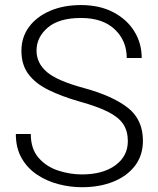

<svg xmlns="http://www.w3.org/2000/svg" viewBox="-20 -741 633 770"><path d="M492.7 -175.3Q492.7 -214.4 474.9 -242.2Q457 -270 414.8 -291.7Q372.6 -313.5 298.3 -334Q227.1 -354.5 174.8 -380.1Q122.6 -405.8 94.2 -443.4Q65.9 -481 65.9 -537.1Q65.9 -591.8 96.4 -633.1Q127 -674.3 180.9 -697.5Q234.9 -720.7 304.7 -720.7Q379.4 -720.7 434.1 -692.1Q488.8 -663.6 518.6 -615.5Q548.3 -567.4 548.3 -508.3H488.3Q488.3 -577.6 440.2 -623.3Q392.1 -668.9 304.7 -668.9Q216.8 -668.9 171.6 -630.4Q126.5 -591.8 126.5 -538.1Q126.5 -487.8 168.2 -452.1Q210 -416.5 317.4 -387.7Q430.2 -356.9 491.7 -309.6Q553.2 -262.2 553.2 -176.3Q553.2 -118.2 521.5 -76.4Q489.7 -34.7 434.6 -12.5Q379.4 9.8 308.6 9.8Q261.2 9.8 214.4 -2.4Q167.5 -14.6 128.7 -40.5Q89.8 -66.4 66.7 -106.9Q43.5 -147.5 43.5 -203.6H103.5Q103.5 -144 134.5 -108.4Q165.5 -72.8 212.9 -57.1Q260.3 -41.5 308.6 -41.5Q392.6 -41.5 442.6 -78.1Q492.7 -114.7 492.7 -175.3Z"/></svg>

Font: Vazirmatn RD FD ExtraLight
Style: Regular
Weight: 200
Designer: Saber Rastikerdar
Foundry: Saber Rastikerdar
Version: Version 33.003